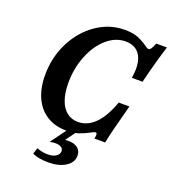

<svg xmlns="http://www.w3.org/2000/svg" viewBox="-141 -689 892 993"><g transform="rotate(20 305.5 -192.0)"><path d="M67.7 -222.4Q67.7 -319.6 109.3 -402.2Q151 -484.8 221.9 -533.5Q292.9 -582.3 376.3 -582.3Q421.1 -582.3 448.6 -571.2Q476 -560.1 501.6 -542.3Q508.1 -537.5 514 -534.1Q519.9 -530.6 524.3 -530.6Q530.7 -530.6 537.2 -539.5Q543.6 -548.4 552.5 -571H611.4Q583.2 -483.1 553.3 -361.3H494.4Q503.3 -413.3 495.3 -450.6Q487.4 -487.9 463.4 -507.7Q439.3 -527.4 400.9 -527.4Q345.8 -527.4 298.3 -486.3Q250.9 -445.2 222.8 -375.6Q194.6 -306.1 194.6 -225Q194.6 -170.6 208.3 -131.5Q221.9 -92.4 247.9 -71.9Q274 -51.4 310.5 -51.4Q344.5 -51.4 374.8 -70.1Q405 -88.8 430 -126Q454.9 -163.3 474.3 -217.7H533.2Q489.7 -56.9 479.1 0H420.3Q423.5 -17.7 422.3 -25Q421.1 -32.3 414.6 -32.3Q410.6 -32.3 404 -29.2Q397.4 -26.2 389.7 -21.8Q362.7 -7.3 335.4 2Q308 11.3 268.6 11.3Q206.9 11.3 161.4 -17Q116 -45.2 91.8 -97.7Q67.7 -150.2 67.7 -222.4ZM149.1 182 159.7 148.2Q175.4 154 190.5 156.8Q205.7 159.7 221.6 159.7Q248.9 159.7 265.7 148.4Q282.6 137.1 282.6 119.4Q282.6 106.5 271 99Q259.3 91.6 239 91.6Q225.3 91.6 208.2 95.2L281.5 -4.8H325.9L279.9 58.1Q287.6 57.7 298.3 57.3Q330.4 57.3 349.3 72.2Q368.2 87.1 368.2 113.7Q368.2 151.2 331.4 174.4Q294.7 197.6 236.7 197.6Q184.3 197.6 149.1 182Z"/></g></svg>

Font: Playfair Micro SmCond SmLight
Style: Italic
Weight: 360
Width: 4
Italic angle: -15.6°
Designer: Claus Eggers Sørensen
Foundry: Claus Eggers Sørensen
Version: Version 2.203;Glyphs 3.3 (3326)